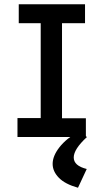

<svg xmlns="http://www.w3.org/2000/svg" viewBox="-20 -643 490 901"><path d="M62 0V-89H171V-534H68V-623H379V-534H271V-88H383V0ZM387 150 346 238Q285 221 256 191Q227 161 227 126Q227 89 259 48Q291 7 351 -27L388 0Q326 57 326 96Q326 135 387 150Z"/></svg>

Font: Inconsolata SemiCondensed Bold
Style: Regular
Weight: 700
Width: 4
Monospace: yes
Designer: Raph Levien, Cyreal, Brenton Simpson
Foundry: Raph Levien, Cyreal, Google
Version: Version 3.001; ttfautohint (v1.8.2.53-6de2)